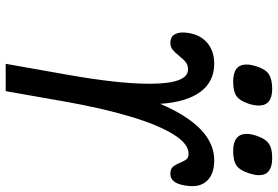

<svg xmlns="http://www.w3.org/2000/svg" viewBox="-171 -805 976 674"><g transform="rotate(90 317.0 -468.0)"><path d="M274 -505Q274 -640 224 -640Q208.5 -640 198.2 -632Q188 -624 176 -608.5Q164 -593.5 154.2 -585.8Q144.5 -578 129.5 -578Q112 -578 103 -589.8Q94 -601.5 94 -622Q94 -633 96 -643Q103 -685 131.5 -708.5Q160 -732 203.5 -732Q267 -732 302.8 -683Q338.5 -634 344.5 -542.5Q425.5 -732 542.5 -732Q586 -732 609.8 -711.5Q633.5 -691 633.5 -654Q633.5 -644 631 -629Q623 -578 590.5 -578Q573.5 -578 565.8 -586.8Q558 -595.5 551.5 -612Q545 -627.5 538.8 -634.8Q532.5 -642 519.5 -642Q484.5 -642 451.2 -588Q418 -534 389 -437Q360 -340 337 -210.5L300 0H204L242.5 -217.5Q274 -395.5 274 -505ZM206.5 -845Q206.5 -861 213 -880.5Q223 -912.5 241 -924Q259 -935.5 292 -935.5Q350.5 -935.5 350.5 -888.5Q350.5 -872 344 -852.5Q333.5 -821 316.8 -809.8Q300 -798.5 266.5 -798.5Q206.5 -798.5 206.5 -845ZM450 -846Q450 -861 456.5 -880Q464 -902.5 474 -914.2Q484 -926 498.5 -930.8Q513 -935.5 536 -935.5Q564.5 -935.5 579.8 -924Q595 -912.5 595 -889Q595 -875 588 -853Q577.5 -821.5 560.8 -810Q544 -798.5 510 -798.5Q480.5 -798.5 465.2 -810.5Q450 -822.5 450 -846Z"/></g></svg>

Font: JuliaMono Medium
Style: Italic
Weight: 500
Italic angle: -9°
Monospace: yes
Designer: cormullion
Foundry: corm
Version: Version 0.054; ttfautohint (v1.8.4)